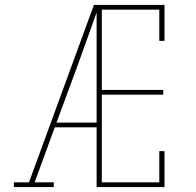

<svg xmlns="http://www.w3.org/2000/svg" viewBox="-20 -755 790 775"><path d="M36 0V-19H97L359 -735H381Q359 -674 337 -612.5Q315 -551 293 -490L208 -260H370V-241H201L120 -19H197V0ZM370 0V-735H644V-590H623V-716H391V-392H639V-373H391V-19H623V-145H644V0Z"/></svg>

Font: Iosevka Etoile Thin
Style: Regular
Weight: 100
Designer: Belleve Invis
Foundry: Belleve Invis
Version: Version 22.1.2; ttfautohint (v1.8.4)